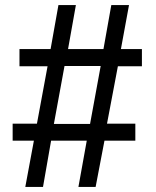

<svg xmlns="http://www.w3.org/2000/svg" viewBox="-20 -739 616 759"><path d="M80 0 114 -183H30V-250H126L168 -477H57V-545H180L211 -719H280L249 -545H389L420 -719H490L458 -545H541V-477H446L403 -250H515V-183H393L358 0H290L323 -183H182L150 0ZM193 -249H336L378 -478H235Z"/></svg>

Font: Nunitoga
Style: Medium
Weight: 500
Designer: Vernon Adams
Foundry: Vernon Adams
Version: Version 1.0